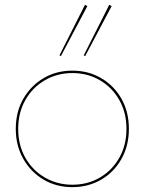

<svg xmlns="http://www.w3.org/2000/svg" viewBox="-20 -761 596 791"><path d="M231 -530 225 -533 330 -741 340 -736ZM331 -530 325 -533 430 -741 440 -736ZM45 -230Q45 -300 76 -354Q107 -408 159.5 -439Q212 -470 278 -470Q344 -470 397 -439Q450 -408 480.5 -354Q511 -300 511 -230Q511 -161 480.5 -106.5Q450 -52 397 -21Q344 10 278 10Q212 10 159.5 -21Q107 -52 76 -106.5Q45 -161 45 -230ZM55 -230Q55 -163 84.5 -111Q114 -59 165 -29.5Q216 0 278 0Q341 0 391.5 -29.5Q442 -59 471.5 -111Q501 -163 501 -230Q501 -297 471.5 -349Q442 -401 391.5 -430.5Q341 -460 278 -460Q216 -460 165 -430.5Q114 -401 84.5 -349Q55 -297 55 -230Z"/></svg>

Font: Jost* Hairline
Style: Regular
Weight: 100
Version: Version 3.7